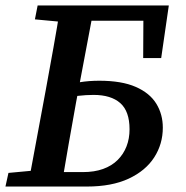

<svg xmlns="http://www.w3.org/2000/svg" viewBox="-28 -684 682 704"><path d="M138 0 146 -53H276Q318 -53 350 -64.5Q382 -76 403.5 -97.5Q425 -119 436 -147.5Q447 -176 447 -210Q447 -276 413 -306Q379 -336 315 -336Q288 -336 257.5 -332.5Q227 -329 194 -322L202 -371Q231 -377 264.5 -382.5Q298 -388 336 -388Q418 -388 469.5 -365.5Q521 -343 545 -304Q569 -265 569 -216Q569 -156 537.5 -107Q506 -58 444 -29Q382 0 290 0ZM497 -471 498 -659 544 -608H247L255 -664H591L563 -471ZM74 0 140 -355Q154 -432 168 -509.5Q182 -587 194 -664H318L251 -309Q237 -232 223.5 -154.5Q210 -77 197 0ZM-8 0 3 -50 132 -62H142L133 0ZM100 -613 110 -664H251L241 -601H228Z"/></svg>

Font: Source Serif 4 18pt SemiBold
Style: Italic
Weight: 600
Italic angle: -12°
Designer: Frank Grießhammer
Foundry: Adobe Systems Incorporated
Version: Version 4.004;hotconv 1.0.116;makeotfexe 2.5.65601